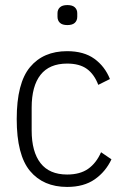

<svg xmlns="http://www.w3.org/2000/svg" viewBox="-20 -726 488 758"><path d="M245 12Q151 12 98.5 -51Q46 -114 46 -256Q46 -398 98.5 -461Q151 -524 245 -524Q311 -524 352.5 -494Q394 -464 414 -414L368 -391Q352 -433 323 -454Q294 -475 245 -475Q175 -475 140 -430.5Q105 -386 105 -301V-211Q105 -127 140 -82Q175 -37 245 -37Q296 -37 328 -59.5Q360 -82 379 -125L420 -97Q397 -48 354 -18Q311 12 245 12ZM246 -627Q226 -627 216.5 -636Q207 -645 207 -660V-674Q207 -688 216.5 -697Q226 -706 246 -706Q266 -706 275.5 -697Q285 -688 285 -674V-660Q285 -645 275.5 -636Q266 -627 246 -627Z"/></svg>

Font: IBM Plex Sans Condensed Light
Style: Regular
Weight: 300
Width: 3
Designer: Mike Abbink, Paul van der Laan, Pieter van Rosmalen
Foundry: Bold Monday
Version: Version 3.201